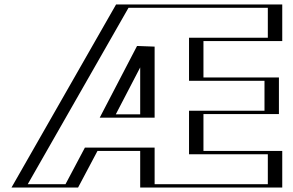

<svg xmlns="http://www.w3.org/2000/svg" viewBox="-20 -845 1322 865"><path d="M636.6 -635V-330H477.9ZM395.4 -165 307.9 0H55.4L526.6 -825H1226.6V-660H871.6V-496H1211.6V-331H871.6V-165H1226.6V0H636.6V-165ZM651.6 -696.3 453.2 -315H651.6ZM386.4 -180 298.9 -15H81.2L535.3 -810H1211.6V-675H856.6V-481H1196.6V-346H856.6V-150H1211.6V-15H651.6V-180ZM651.6 -696.3V-315H453.2ZM386.4 -180H651.6V-15H1211.6V-150H856.6V-346H1196.6V-481H856.6V-675H1211.6V-810H535.3L81.2 -15H298.9ZM636.6 -635 477.9 -330H636.6ZM395.4 -165H636.6V0H1226.6V-165H871.6V-331H1211.6V-496H871.6V-660H1226.6V-825H526.6L55.4 0H307.9ZM597.4 -637.9 429.3 -315H676.6V-635ZM362.5 -180 275 -15H104.9L559 -810H1186.6V-675H831.6V-481H1171.6V-346H831.6V-150H1186.6V-15H676.6V-180ZM611.6 -541.2V-330H501.7ZM419.2 -165H611.6V0H1251.6V-165H896.6V-331H1236.6V-496H896.6V-660H1251.6V-825H503L31.7 0H331.7Z"/></svg>

Font: Hussar Outliner
Style: Regular
Weight: 700
Foundry: Cannot Into Space Fonts
Version: Version 0.92